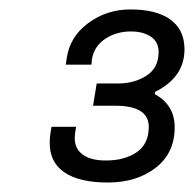

<svg xmlns="http://www.w3.org/2000/svg" viewBox="-20 -817 413 409"><path d="M85.9 -512.2Q85.9 -527.8 89.8 -546.9H142.1Q139.2 -531.7 139.2 -522.9Q139.2 -500 156.5 -487.5Q173.8 -475.1 205.1 -475.1Q245.6 -475.1 271.2 -492.7Q296.9 -510.3 296.9 -546.9Q296.9 -591.8 225.1 -591.8H178.2L186 -639.2H231.9Q266.1 -639.2 292 -655.8Q317.9 -672.4 317.9 -706.1Q317.9 -727.5 301.5 -738.8Q285.2 -750 258.8 -750Q228 -750 204.3 -734.4Q180.7 -718.8 175.8 -690.9L174.8 -679.2H120.1L122.1 -692.9Q128.4 -738.3 167.7 -767.6Q207 -796.9 257.8 -796.9Q313.5 -796.9 343.3 -775.1Q373 -753.4 373 -711.9Q373 -652.3 310.1 -621.1V-616.2Q352.1 -593.3 352.1 -545.9Q352.1 -490.7 311.5 -459.5Q271 -428.2 210 -428.2Q148.9 -428.2 117.4 -449.7Q85.9 -471.2 85.9 -512.2Z"/></svg>

Font: Archivo Light
Style: Italic
Weight: 300
Italic angle: -10°
Designer: Hector Gatti
Foundry: Omnibus-Type
Version: Version 2.001